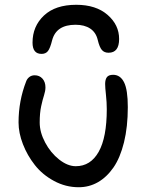

<svg xmlns="http://www.w3.org/2000/svg" viewBox="-20 -788 629 798"><path d="M296.9 -768.1Q378.9 -768.1 427 -726.3Q475.1 -684.6 475.1 -626Q475.1 -568.8 431.2 -568.8Q413.6 -568.8 403.6 -580.1Q393.6 -591.3 386.2 -622.1Q378.9 -653.3 355 -669.2Q331.1 -685.1 293.9 -685.1Q213.9 -685.1 196.8 -621.1Q188.5 -587.4 179.2 -575.7Q169.9 -564 152.8 -564Q115.2 -564 115.2 -610.8Q115.2 -678.7 162.6 -723.4Q210 -768.1 296.9 -768.1ZM307.1 -9.8Q252.9 -9.8 204.6 -35.9Q156.2 -62 124.8 -102.1Q93.3 -142.1 75.2 -189Q57.1 -235.8 57.1 -278.8Q57.1 -369.1 88.9 -450.2Q92.8 -460.9 102.1 -468Q111.3 -475.1 124 -475.1Q144 -475.1 156.5 -461.2Q168.9 -447.3 168.9 -424.8Q168.9 -410.2 163.1 -392.3Q157.2 -374.5 151.1 -346.4Q145 -318.4 145 -278.8Q145 -238.3 167.7 -195.6Q190.4 -152.8 225.8 -125Q261.2 -97.2 294.9 -97.2Q356.4 -97.2 390.1 -157Q423.8 -216.8 423.8 -334Q423.8 -362.8 420.4 -393.6Q417 -424.3 417 -439Q417 -457.5 424.3 -467.3Q431.6 -477.1 450.2 -477.1Q480 -477.1 495.6 -446Q511.2 -415 511.2 -342.8Q511.2 -260.7 495.4 -196.5Q479.5 -132.3 451.7 -92Q423.8 -51.8 387.2 -30.8Q350.6 -9.8 307.1 -9.8Z"/></svg>

Font: Shantell Sans Irregular
Style: Regular
Weight: 400
Designer: Stephen Nixon, Anya Danilova, Shantell Martin
Foundry: Arrow Type
Version: Version 1.006;[9816181b4]